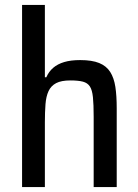

<svg xmlns="http://www.w3.org/2000/svg" viewBox="-20 -763 564 783"><path d="M70 0V-743H163V-448H169Q179 -471 197 -486.5Q215 -502 242 -510Q269 -518 307 -518Q355 -518 384.5 -506Q414 -494 429.5 -469.5Q445 -445 450.5 -408.5Q456 -372 456 -322V0H362V-287Q362 -337 359 -366.5Q356 -396 346.5 -410.5Q337 -425 318 -430Q299 -435 267 -435Q230 -435 209 -424Q188 -413 178 -391.5Q168 -370 165.5 -338Q163 -306 163 -264V0Z"/></svg>

Font: Saira SemiCondensed Medium
Style: Regular
Weight: 500
Width: 4
Designer: Hector Gatti with collaboration of the Omnibus-Type team
Foundry: Omnibus-Type
Version: Version 1.101